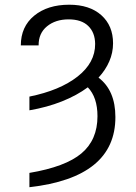

<svg xmlns="http://www.w3.org/2000/svg" viewBox="-20 -573 570 806"><path d="M103.5 -109.9V-167.5Q231.4 -193.4 305.7 -251.7Q379.9 -310.1 379.4 -388.7Q378.9 -436.5 350.3 -464.1Q321.8 -491.7 268.1 -491.7Q212.9 -491.7 177.2 -462.4Q141.6 -433.1 142.1 -382.3H67.4Q67.4 -460.9 123.5 -507.1Q179.7 -553.2 270.5 -553.2Q356 -553.2 405.3 -509.3Q454.6 -465.3 454.6 -391.1Q454.6 -351.6 438.7 -315.2Q422.9 -278.8 393.6 -247.1Q464.4 -193.4 464.4 -81.5Q464.8 171.9 103.5 212.9V152.8Q254.9 127.4 322 70.8Q389.2 14.2 389.2 -85Q389.2 -164.6 348.6 -206.5Q302.7 -172.4 240.2 -147.5Q177.7 -122.6 103.5 -109.9Z"/></svg>

Font: Inter Light
Style: Regular
Weight: 300
Designer: Rasmus Andersson
Foundry: rsms
Version: Version 4.000;git-a52131595